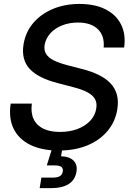

<svg xmlns="http://www.w3.org/2000/svg" viewBox="-20 -759 671 983"><path d="M280.8 11.7Q194.3 11.7 135 -17.3Q75.7 -46.4 49.6 -100.3Q23.4 -154.3 34.7 -228.5H143.1Q136.7 -182.6 151.9 -149.9Q167 -117.2 201.7 -100.3Q236.3 -83.5 287.1 -83.5Q336.4 -83.5 376.2 -98.4Q416 -113.3 441.7 -140.4Q467.3 -167.5 472.7 -203.1Q477.5 -231.4 466.6 -251.5Q455.6 -271.5 428 -286.4Q400.4 -301.3 354 -313L275.9 -333.5Q175.8 -358.9 131.8 -406.5Q87.9 -454.1 100.6 -532.2Q110.8 -594.7 150.1 -641.1Q189.5 -687.5 250.5 -713.1Q311.5 -738.8 387.2 -738.8Q465.8 -738.8 520 -711.4Q574.2 -684.1 599.6 -634Q625 -584 615.7 -515.6H510.7Q516.1 -575.7 481 -609.6Q445.8 -643.6 379.4 -643.6Q334.5 -643.6 297.9 -628.9Q261.2 -614.3 237.8 -588.4Q214.4 -562.5 208.5 -529.3Q204.1 -502 216.1 -482.7Q228 -463.4 255.6 -449.7Q283.2 -436 326.7 -424.8L399.9 -405.8Q448.2 -393.6 485.1 -375.5Q522 -357.4 545.7 -332.5Q569.3 -307.6 578.4 -274.4Q587.4 -241.2 580.6 -199.2Q570.3 -135.7 530.3 -88.1Q490.2 -40.5 426.8 -14.4Q363.3 11.7 280.8 11.7ZM183.1 204.1 191.9 150.4H249.5Q273.9 150.4 286.4 142.8Q298.8 135.3 301.3 119.1Q304.2 103.5 294.2 95.7Q284.2 87.9 260.3 87.9H219.7L253.9 -22.9H303.2L299.3 0L292.5 41Q335.9 42.5 356.7 63.5Q377.4 84.5 371.6 120.1Q364.3 163.1 331.1 183.6Q297.9 204.1 244.1 204.1Z"/></svg>

Font: Inter 28pt Medium
Style: Italic
Weight: 500
Italic angle: -9.3988°
Designer: Rasmus Andersson
Foundry: rsms
Version: Version 4.001;git-66647c0bb